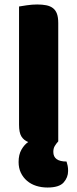

<svg xmlns="http://www.w3.org/2000/svg" viewBox="-20 -635 345 857"><path d="M240 -4Q230 7 224 17.5Q218 28 218 43Q218 86 277 86Q280 95 282 105Q284 115 284 128Q284 157 264 179.5Q244 202 192 202Q165 202 141.5 194.5Q118 187 100.5 172Q83 157 73 136Q63 115 63 88Q63 55 76 32.5Q89 10 106 -1Q86 -9 75.5 -26Q65 -43 65 -78V-606Q76 -608 100 -611.5Q124 -615 146 -615Q169 -615 186.5 -611.5Q204 -608 216 -599Q228 -590 234 -574Q240 -558 240 -532Z"/></svg>

Font: Baloo Thambi
Style: Regular
Weight: 400
Designer: Aadarsh Rajan and Ek Type
Foundry: Ek Type
Version: Version 1.443;PS 1.000;hotconv 16.6.51;makeotf.lib2.5.65220;